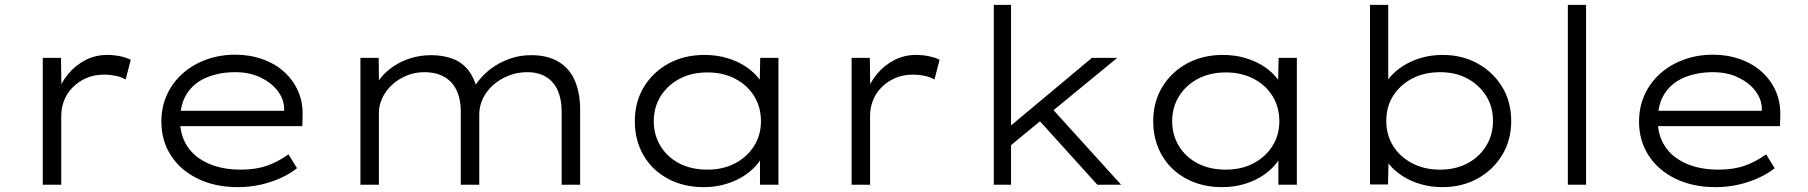

<svg xmlns="http://www.w3.org/2000/svg" viewBox="-20 -760 7438 790"><path d="M156 0V-522H231L233 -368L216 -374Q230 -419 260.5 -455.5Q291 -492 332 -513Q373 -534 421 -534Q449 -534 475 -528.5Q501 -523 518 -514L497 -433Q478 -444 454 -448.5Q430 -453 410 -453Q367 -453 334.5 -438.5Q302 -424 278.5 -400Q255 -376 243.5 -346Q232 -316 232 -283V0Z M958 10Q866 10 794.5 -24.5Q723 -59 683.5 -120Q644 -181 644 -259Q644 -321 667.5 -371.5Q691 -422 732.5 -458.5Q774 -495 829.5 -515Q885 -535 948 -535Q1008 -535 1060 -516.5Q1112 -498 1149.5 -464Q1187 -430 1207 -384Q1227 -338 1225 -282L1224 -241H707L696 -304H1167L1149 -293V-317Q1147 -355 1121 -388Q1095 -421 1050.5 -442Q1006 -463 948 -463Q884 -463 832 -442Q780 -421 750.5 -377Q721 -333 721 -264Q721 -203 751 -157.5Q781 -112 838 -87Q895 -62 971 -62Q1032 -62 1078 -78Q1124 -94 1167 -125L1202 -68Q1175 -46 1137 -28.5Q1099 -11 1054 -0.5Q1009 10 958 10Z M1463 0V-522H1538L1540 -383L1518 -386Q1526 -414 1547.5 -440.5Q1569 -467 1600.5 -488Q1632 -509 1671 -521Q1710 -533 1755 -533Q1804 -533 1844.5 -517.5Q1885 -502 1911 -465.5Q1937 -429 1949 -370L1925 -382L1929 -397Q1941 -420 1963 -444Q1985 -468 2015.5 -488Q2046 -508 2084 -520.5Q2122 -533 2165 -533Q2234 -533 2279 -505.5Q2324 -478 2345.5 -427.5Q2367 -377 2367 -309V0H2291V-301Q2291 -351 2275 -387.5Q2259 -424 2227 -443.5Q2195 -463 2150 -463Q2108 -463 2072 -448.5Q2036 -434 2009 -410Q1982 -386 1967 -355Q1952 -324 1952 -289V0H1876V-302Q1876 -351 1859 -387.5Q1842 -424 1808.5 -443.5Q1775 -463 1725 -463Q1686 -463 1651 -448Q1616 -433 1591 -409Q1566 -385 1552.5 -355.5Q1539 -326 1539 -296V0Z M2876 10Q2792 10 2727.5 -25Q2663 -60 2627.5 -121.5Q2592 -183 2592 -261Q2592 -341 2629.5 -402.5Q2667 -464 2731.5 -499Q2796 -534 2879 -534Q2930 -534 2974 -520.5Q3018 -507 3051.5 -484Q3085 -461 3106 -432Q3127 -403 3130 -375L3105 -381L3108 -522H3183V0H3107V-139L3127 -150Q3123 -120 3101 -91Q3079 -62 3045 -39Q3011 -16 2967.5 -3Q2924 10 2876 10ZM2891 -62Q2955 -62 3004.5 -88Q3054 -114 3082.5 -159Q3111 -204 3111 -261Q3111 -319 3083 -364.5Q3055 -410 3005 -436Q2955 -462 2891 -462Q2826 -462 2776.5 -436Q2727 -410 2698.5 -364.5Q2670 -319 2670 -261Q2670 -205 2697.5 -159.5Q2725 -114 2774.5 -88Q2824 -62 2891 -62Z M3484 0V-522H3559L3561 -368L3544 -374Q3558 -419 3588.5 -455.5Q3619 -492 3660 -513Q3701 -534 3749 -534Q3777 -534 3803 -528.5Q3829 -523 3846 -514L3825 -433Q3806 -444 3782 -448.5Q3758 -453 3738 -453Q3695 -453 3662.5 -438.5Q3630 -424 3606.5 -400Q3583 -376 3571.5 -346Q3560 -316 3560 -283V0Z M4128 -153 4133 -238 4473 -522H4577ZM4069 0V-740H4140V0ZM4495 0 4240 -282 4291 -333 4593 0Z M5009 10Q4925 10 4860.5 -25Q4796 -60 4760.5 -121.5Q4725 -183 4725 -261Q4725 -341 4762.5 -402.5Q4800 -464 4864.5 -499Q4929 -534 5012 -534Q5063 -534 5107 -520.5Q5151 -507 5184.5 -484Q5218 -461 5239 -432Q5260 -403 5263 -375L5238 -381L5241 -522H5316V0H5240V-139L5260 -150Q5256 -120 5234 -91Q5212 -62 5178 -39Q5144 -16 5100.5 -3Q5057 10 5009 10ZM5024 -62Q5088 -62 5137.5 -88Q5187 -114 5215.5 -159Q5244 -204 5244 -261Q5244 -319 5216 -364.5Q5188 -410 5138 -436Q5088 -462 5024 -462Q4959 -462 4909.5 -436Q4860 -410 4831.5 -364.5Q4803 -319 4803 -261Q4803 -205 4830.5 -159.5Q4858 -114 4907.5 -88Q4957 -62 5024 -62Z M5914 10Q5868 10 5826.5 -2Q5785 -14 5752 -35Q5719 -56 5696.5 -83Q5674 -110 5664 -140L5694 -135L5691 -1H5617V-740H5692V-396L5669 -388Q5678 -418 5700.5 -444Q5723 -470 5756 -490.5Q5789 -511 5829.5 -522.5Q5870 -534 5916 -534Q5996 -534 6059.5 -499Q6123 -464 6160.5 -403Q6198 -342 6198 -262Q6198 -184 6161 -122.5Q6124 -61 6060 -25.5Q5996 10 5914 10ZM5905 -62Q5969 -62 6018 -88Q6067 -114 6095 -159.5Q6123 -205 6123 -263Q6123 -321 6094.5 -366Q6066 -411 6017.5 -437Q5969 -463 5906 -463Q5840 -463 5790 -436.5Q5740 -410 5712 -365.5Q5684 -321 5684 -263Q5684 -204 5712.5 -159Q5741 -114 5791 -88Q5841 -62 5905 -62Z M6431 0V-740H6506V0Z M7038 10Q6946 10 6874.5 -24.5Q6803 -59 6763.5 -120Q6724 -181 6724 -259Q6724 -321 6747.5 -371.5Q6771 -422 6812.5 -458.5Q6854 -495 6909.5 -515Q6965 -535 7028 -535Q7088 -535 7140 -516.5Q7192 -498 7229.5 -464Q7267 -430 7287 -384Q7307 -338 7305 -282L7304 -241H6787L6776 -304H7247L7229 -293V-317Q7227 -355 7201 -388Q7175 -421 7130.5 -442Q7086 -463 7028 -463Q6964 -463 6912 -442Q6860 -421 6830.5 -377Q6801 -333 6801 -264Q6801 -203 6831 -157.5Q6861 -112 6918 -87Q6975 -62 7051 -62Q7112 -62 7158 -78Q7204 -94 7247 -125L7282 -68Q7255 -46 7217 -28.5Q7179 -11 7134 -0.5Q7089 10 7038 10Z"/></svg>

Font: Lexend Giga Light
Style: Regular
Weight: 300
Version: Version 1.007